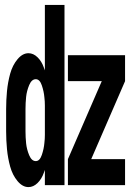

<svg xmlns="http://www.w3.org/2000/svg" viewBox="-20 -755 540 783"><path d="M96 8Q72 8 51.5 -16.5Q31 -41 21.5 -75.5Q12 -110 8.5 -146.5Q5 -183 5 -220V-310Q5 -347 8.5 -383.5Q12 -420 21.5 -454.5Q31 -489 51.5 -513.5Q72 -538 96 -538Q116 -538 133 -521.5Q150 -505 159 -479L163 -468V-735H243V0H163V-62L159 -51Q150 -25 133 -8.5Q116 8 96 8ZM257 0V-106L395 -424H257V-530H490V-424L352 -106H490V0ZM126 -98Q142 -98 150.5 -123Q159 -148 161 -172Q163 -188 163 -205V-325Q163 -342 161 -358Q159 -382 150.5 -407Q142 -432 126 -432Q109 -432 99 -408Q89 -384 86.5 -359.5Q84 -335 84 -310V-220Q84 -195 86.5 -170.5Q89 -146 99 -122Q109 -98 126 -98Z"/></svg>

Font: Iosevka SS01
Style: Bold
Weight: 700
Monospace: yes
Designer: Belleve Invis
Foundry: Belleve Invis
Version: 2.3.3; ttfautohint (v1.8.3)